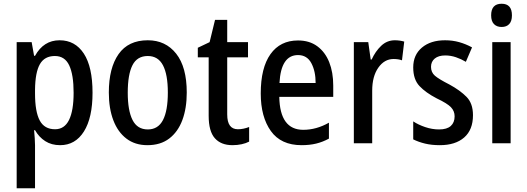

<svg xmlns="http://www.w3.org/2000/svg" viewBox="-20 -765 2815 1025"><path d="M298 -550Q381 -550 427.5 -479Q474 -408 474 -270Q474 -136 428 -63Q382 10 301 10Q255 10 221.5 -11.5Q188 -33 167 -70H162Q164 -48 165.5 -27Q167 -6 167 10V240H69V-540H149L162 -467H167Q213 -550 298 -550ZM273 -466Q218 -466 193 -422.5Q168 -379 167 -286V-266Q167 -169 192 -122Q217 -75 274 -75Q324 -75 348.5 -124.5Q373 -174 373 -270Q373 -366 349.5 -416Q326 -466 273 -466Z M977 -271Q977 -187 953.5 -124Q930 -61 883.5 -25.5Q837 10 767 10Q701 10 655 -25Q609 -60 585 -123Q561 -186 561 -271Q561 -402 613 -476Q665 -550 769 -550Q864 -550 920.5 -478.5Q977 -407 977 -271ZM662 -270Q662 -175 687.5 -124.5Q713 -74 769 -74Q824 -74 850 -124Q876 -174 876 -271Q876 -367 850 -416.5Q824 -466 769 -466Q712 -466 687 -416.5Q662 -367 662 -270Z M1250 -75Q1279 -75 1310 -87V-9Q1293 0 1270 5Q1247 10 1221 10Q1160 10 1127 -27Q1094 -64 1094 -147V-459H1036V-510L1099 -540L1128 -659H1193V-540H1304V-459H1193V-154Q1193 -75 1250 -75Z M1571 -549Q1632 -549 1674 -518Q1716 -487 1737.5 -433Q1759 -379 1759 -308V-248H1471Q1474 -72 1599 -72Q1669 -72 1736 -110V-25Q1703 -7 1668 1.5Q1633 10 1590 10Q1480 10 1426 -65.5Q1372 -141 1372 -266Q1372 -403 1424 -476Q1476 -549 1571 -549ZM1571 -471Q1480 -471 1472 -322H1665Q1665 -385 1642 -428Q1619 -471 1571 -471Z M2088 -550Q2114 -550 2138 -543L2126 -443Q2107 -450 2081 -450Q2032 -450 1999.5 -403.5Q1967 -357 1967 -281V0H1869V-540H1946L1959 -447H1964Q1984 -491 2015 -520.5Q2046 -550 2088 -550Z M2505 -150Q2505 -72 2458 -31Q2411 10 2328 10Q2284 10 2249 1.5Q2214 -7 2186 -21V-117Q2213 -99 2250 -86.5Q2287 -74 2324 -74Q2366 -74 2386.5 -92.5Q2407 -111 2407 -144Q2407 -172 2387.5 -192.5Q2368 -213 2311 -240Q2253 -270 2219.5 -305.5Q2186 -341 2186 -405Q2186 -472 2232.5 -511Q2279 -550 2356 -550Q2396 -550 2431.5 -540Q2467 -530 2500 -512L2467 -435Q2442 -450 2414 -459.5Q2386 -469 2357 -469Q2321 -469 2301 -452.5Q2281 -436 2281 -408Q2281 -379 2301.5 -361Q2322 -343 2379 -314Q2436 -283 2470.5 -248Q2505 -213 2505 -150Z M2658 -745Q2713 -745 2713 -683Q2713 -652 2698.5 -636.5Q2684 -621 2658 -621Q2632 -621 2617 -636.5Q2602 -652 2602 -683Q2602 -745 2658 -745ZM2706 -540V0H2608V-540Z"/></svg>

Font: Noto Sans Ethiopic Condensed Medium
Style: Regular
Weight: 500
Width: 3
Designer: Monotype Design Team
Foundry: Monotype Imaging Inc.
Version: Version 2.102; ttfautohint (v1.8.4.7-5d5b)